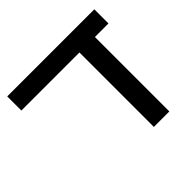

<svg xmlns="http://www.w3.org/2000/svg" viewBox="-149 -754 912 912"><g transform="rotate(-45 307.5 -297.5)"><path d="M398 0V-538H502V0ZM8 -500V-595H593V-500Z"/></g></svg>

Font: Noto Sans Hebrew SemiCondensed Medium
Style: Regular
Weight: 500
Width: 4
Designer: Monotype Design Team
Foundry: Monotype Imaging Inc.
Version: Version 2.003